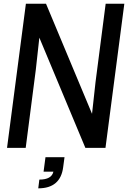

<svg xmlns="http://www.w3.org/2000/svg" viewBox="-20 -800 707 1039"><path d="M329.1 50.8 321.8 105Q307.1 219.2 187 219.2L192.9 171.9Q259.3 171.9 269 128.9H215.8L226.1 50.8ZM652.8 -779.8 550.8 0H441.9L192.9 -596.2L173.8 -422.9L119.1 0H18.1L120.1 -779.8H229L478 -184.1L497.1 -356.9L551.8 -779.8Z"/></svg>

Font: Cooper Hewitt
Style: Medium Italic
Weight: 708
Designer: Village Type and Design LLC
Foundry: Cooper Hewitt Smithsonian Design Museum
Version: 1.000